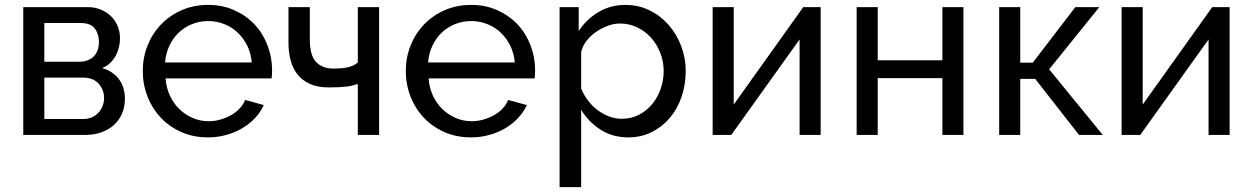

<svg xmlns="http://www.w3.org/2000/svg" viewBox="-20 -551 5115 784"><path d="M338 -522Q366 -522 390 -512.5Q414 -503 432 -486Q450 -469 460 -445.5Q470 -422 470 -394Q470 -377 466 -359.5Q462 -342 453.5 -325.5Q445 -309 431 -295Q417 -281 397 -273Q440 -261 465 -228.5Q490 -196 490 -147Q490 -114 478 -86.5Q466 -59 444.5 -40Q423 -21 393.5 -10.5Q364 0 328 0H75V-522ZM303 -299Q341 -299 362.5 -320.5Q384 -342 384 -380Q384 -412 367 -434.5Q350 -457 310 -457H161V-299ZM318 -65Q358 -65 381.5 -90.5Q405 -116 405 -151Q405 -184 383 -209Q361 -234 320 -234H161V-65Z M829 10Q770 10 721 -11.5Q672 -33 637 -70Q602 -107 582.5 -156.5Q563 -206 563 -261Q563 -316 582.5 -365Q602 -414 637.5 -451Q673 -488 722 -509.5Q771 -531 830 -531Q889 -531 937.5 -509Q986 -487 1020 -450.5Q1054 -414 1072.5 -365.5Q1091 -317 1091 -265Q1091 -254 1090.5 -245Q1090 -236 1089 -231H656Q659 -192 674 -160Q689 -128 713 -105Q737 -82 767.5 -69Q798 -56 832 -56Q856 -56 879 -62.5Q902 -69 922 -80Q942 -91 957.5 -107Q973 -123 981 -143L1057 -122Q1044 -93 1021.5 -69Q999 -45 969.5 -27.5Q940 -10 904 0Q868 10 829 10ZM1008 -296Q1005 -333 989.5 -364.5Q974 -396 950.5 -418Q927 -440 896 -452.5Q865 -465 830 -465Q795 -465 764 -452.5Q733 -440 709.5 -417.5Q686 -395 671.5 -364Q657 -333 654 -296Z M1528 0H1441V-208Q1430 -205 1419.5 -202Q1409 -199 1395.5 -197.5Q1382 -196 1364.5 -195Q1347 -194 1323 -194Q1276 -194 1244 -209Q1212 -224 1193 -249.5Q1174 -275 1166 -307.5Q1158 -340 1158 -376V-522H1245V-393Q1245 -324 1271 -297.5Q1297 -271 1342 -271Q1384 -271 1407 -278Q1430 -285 1441 -296V-522H1528Z M1903 10Q1844 10 1795 -11.5Q1746 -33 1711 -70Q1676 -107 1656.5 -156.5Q1637 -206 1637 -261Q1637 -316 1656.5 -365Q1676 -414 1711.5 -451Q1747 -488 1796 -509.5Q1845 -531 1904 -531Q1963 -531 2011.5 -509Q2060 -487 2094 -450.5Q2128 -414 2146.5 -365.5Q2165 -317 2165 -265Q2165 -254 2164.5 -245Q2164 -236 2163 -231H1730Q1733 -192 1748 -160Q1763 -128 1787 -105Q1811 -82 1841.5 -69Q1872 -56 1906 -56Q1930 -56 1953 -62.5Q1976 -69 1996 -80Q2016 -91 2031.5 -107Q2047 -123 2055 -143L2131 -122Q2118 -93 2095.5 -69Q2073 -45 2043.5 -27.5Q2014 -10 1978 0Q1942 10 1903 10ZM2082 -296Q2079 -333 2063.5 -364.5Q2048 -396 2024.5 -418Q2001 -440 1970 -452.5Q1939 -465 1904 -465Q1869 -465 1838 -452.5Q1807 -440 1783.5 -417.5Q1760 -395 1745.5 -364Q1731 -333 1728 -296Z M2546 10Q2481 10 2431.5 -22Q2382 -54 2353 -103V213H2265V-522H2343V-424Q2374 -472 2423.5 -501.5Q2473 -531 2533 -531Q2587 -531 2632 -509Q2677 -487 2710 -449.5Q2743 -412 2761.5 -363Q2780 -314 2780 -261Q2780 -205 2763 -155.5Q2746 -106 2715 -69.5Q2684 -33 2641 -11.5Q2598 10 2546 10ZM2519 -66Q2558 -66 2589.5 -82.5Q2621 -99 2643.5 -126.5Q2666 -154 2678 -189Q2690 -224 2690 -261Q2690 -300 2676 -335.5Q2662 -371 2638 -397.5Q2614 -424 2581.5 -439.5Q2549 -455 2511 -455Q2487 -455 2461.5 -445.5Q2436 -436 2413.5 -420.5Q2391 -405 2374.5 -383.5Q2358 -362 2353 -338V-189Q2364 -163 2381 -140.5Q2398 -118 2420 -101.5Q2442 -85 2467 -75.5Q2492 -66 2519 -66Z M2976 -124 3260 -522H3331V0H3245V-390L2966 0H2890V-522H2976Z M3564 -305H3828V-522H3914V0H3828V-232H3564V0H3478V-522H3564Z M4371 -522H4469L4264 -268L4483 0H4386L4207 -229H4146V0H4060V-522H4146V-295H4197Z M4646 -124 4930 -522H5001V0H4915V-390L4636 0H4560V-522H4646Z"/></svg>

Font: Raleway Medium Alt1
Style: Regular
Weight: 500
Designer: Matt McInerney, Pablo Impallari, Rodrigo Fuenzalida
Foundry: Matt McInerney, Pablo Impallari, Rodrigo Fuenzalida
Version: Version 3.000g; ttfautohint (v1.5) -l 8 -r 28 -G 28 -x 14 -D